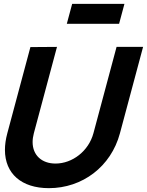

<svg xmlns="http://www.w3.org/2000/svg" viewBox="-20 -964 766 999"><path d="M327.6 -840H599.6L627.5 -944H355.5ZM234.5 15C408.5 15 557.5 -97 603.9 -270L724.5 -720H586.5L466.2 -271C441.2 -178 356.8 -113 268.8 -113C197.6 -113 149.7 -156.1 149.7 -224.9C149.7 -239.2 151.8 -254.6 156.2 -271L276.5 -720L138.2 -719L17.9 -270C9.7 -239.4 5.7 -210.6 5.7 -184.1C5.7 -60.8 91.3 15 234.5 15Z"/></svg>

Font: Manrope
Style: ExtraBoldItalic
Weight: 800
Italic angle: -15°
Designer: Mikhail Sharanda
Foundry: Mikhail Sharanda
Version: Version 4.502;hotconv 1.0.109;makeotfexe 2.5.65596